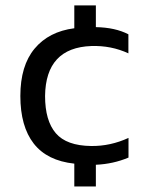

<svg xmlns="http://www.w3.org/2000/svg" viewBox="-20 -592 543 700"><path d="M144.3 -242.2Q146.6 -418.2 313 -424.2Q385.6 -426.5 448.1 -397.5V-466.9Q400.7 -491.7 329.5 -493.1V-572.2H250.9V-489Q158.1 -477 106.2 -414.8Q54.2 -352.5 54.2 -242.2Q54.2 -131.4 102.9 -68.7Q151.7 -6 250.9 4.6V87.8H329.5V8.7Q392.5 6 448.5 -17.5V-89.2Q382.4 -58.8 312.5 -59.7Q222.4 -60.7 183.4 -106.4Q144.3 -152.1 144.3 -242.2Z"/></svg>

Font: Arad
Style: Regular
Weight: 400
Designer: Mohammad Darvishi
Version: Version 1.010;September 21, 2024;FontCreator 15.0.0.2992 64-